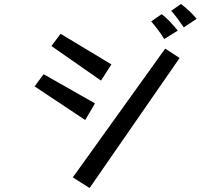

<svg xmlns="http://www.w3.org/2000/svg" viewBox="-20 -885 1040 960"><path d="M899 -748Q887 -766 868 -791.5Q849 -817 836 -831L885 -865Q905 -850 926 -830.5Q947 -811 963 -791ZM801 -690Q788 -712 769 -737Q750 -762 736 -778L788 -814Q807 -801 829.5 -777Q852 -753 869 -732ZM283 -716 537 -563 485 -482 237 -655ZM806 -642 878 -595 428 55 344 2ZM198 -514 455 -368 406 -285 153 -453Z"/></svg>

Font: Stick
Style: Regular
Weight: 400
Designer: Fontworks Inc.
Foundry: Fontworks Inc.
Version: Version 1.100